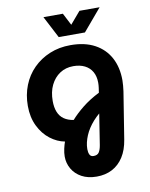

<svg xmlns="http://www.w3.org/2000/svg" viewBox="-98 -771 829 1060"><g transform="rotate(-10 316.5 -241.0)"><path d="M358 218Q309 218 274 199Q239 180 220.5 148Q202 116 202 79Q202 58 207 35.5Q212 13 218 -3Q175 -11 136.5 -40.5Q98 -70 74 -119Q50 -168 50 -232Q50 -294 71 -347Q92 -400 131 -439Q170 -478 223 -500Q276 -522 340 -522Q420 -522 475.5 -492Q531 -462 560 -408Q589 -354 589 -281Q589 -267 587.5 -251.5Q586 -236 584 -220L542 43Q533 100 508 139Q483 178 445 198Q407 218 358 218ZM360 103Q382 103 391 88.5Q400 74 404 49L431 -123Q412 -107 396.5 -89.5Q381 -72 369 -53.5Q357 -35 349 -16Q341 3 336.5 22Q332 41 332 60Q332 78 338 90.5Q344 103 360 103ZM286 -112Q314 -144 354 -176Q394 -208 449 -236L453 -263Q454 -271 454.5 -277.5Q455 -284 455 -291Q455 -327 440.5 -352.5Q426 -378 399 -391.5Q372 -405 335 -405Q292 -405 259.5 -383.5Q227 -362 208.5 -324Q190 -286 190 -235Q190 -199 200.5 -173Q211 -147 232.5 -132Q254 -117 286 -112ZM284 -577 220 -700H329L364 -632L422 -700H535L431 -577Z"/></g></svg>

Font: MuseoModerno SemiBold
Style: Italic
Weight: 600
Italic angle: -9°
Designer: Pablo Cosgaya, Héctor Gatti, Marcela Romero, and the Authors of The MuseoModerno Project.
Foundry: Omnibus-Type Team
Version: Version 1.003